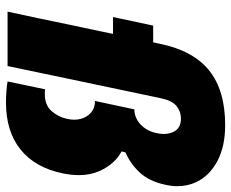

<svg xmlns="http://www.w3.org/2000/svg" viewBox="-87 -701 794 660"><g transform="rotate(90 310.0 -371.0)"><path d="M332 5.5Q317 5.5 295 4Q273 2.5 260 0L287 -129Q294 -128 302 -128Q341.5 -128 361.5 -150.8Q381.5 -173.5 388.5 -204Q391.5 -217.5 391.5 -229.5Q391.5 -253.5 379.5 -272.5Q361.5 -300.5 327 -300.5L356 -436Q385 -436 407.8 -457.2Q430.5 -478.5 437.5 -512Q440.5 -525 440.5 -536.5Q440.5 -555.5 433 -571Q420.5 -596 387.5 -596Q363.5 -596 344.8 -581Q326 -566 318 -528.5L252 -215Q239 -152 228.5 -102.5Q218 -52.5 207 0H20Q31.5 -52.5 42 -102.5Q52 -152 65.5 -215.5L76 -265Q81 -289.5 86.5 -314Q91.5 -338 96.5 -362.5H38.5L68 -500.5H125.5Q128 -513 131 -525.5Q154.5 -639 223 -693.5Q291.5 -748 410 -748Q483.5 -748 533.8 -721.2Q584 -694.5 606 -648.5Q620 -618.5 620 -584Q620 -565 615.5 -544Q603.5 -487 573.2 -454.5Q543 -422 504 -405.5L500.5 -392Q543.5 -369 567.5 -317Q582 -285 582 -245Q582 -219 576 -190Q556.5 -95 494.2 -44.8Q432 5.5 332 5.5Z"/></g></svg>

Font: Heraclito ExtraBold
Style: Italic
Weight: 800
Italic angle: -12°
Designer: Kostas Bartsokas (font) & Cristiano Sobral (main changes)
Foundry: Kostas Bartsokas (font) & Cristiano Sobral (main changes)
Version: Version 1.00;July 8, 2020;FontCreator 13.0.0.2655 64-bit